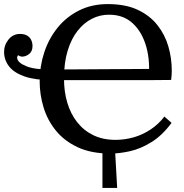

<svg xmlns="http://www.w3.org/2000/svg" viewBox="-32 -736 902 939"><path d="M469 183V-12L530 -13L541 183ZM508 15Q415 15 349 -15.5Q283 -46 241.5 -97Q200 -148 181 -211Q162 -274 162 -338Q162 -412 184.5 -480Q207 -548 250 -601Q293 -654 355 -685Q417 -716 495 -716Q582 -716 641.5 -688Q701 -660 738 -613Q775 -566 791.5 -508.5Q808 -451 808 -392Q808 -381 807.5 -371Q807 -361 805 -345L694 -344Q704 -434 683.5 -507Q663 -580 616.5 -622.5Q570 -665 499 -664Q457 -664 418 -644.5Q379 -625 348 -586Q317 -547 299 -488.5Q281 -430 281 -352Q281 -288 297 -234Q313 -180 345 -139Q377 -98 424 -75Q471 -52 533 -52Q578 -52 622 -64.5Q666 -77 705 -103Q744 -129 772 -166L807 -135Q761 -73 708 -40.5Q655 -8 603.5 3.5Q552 15 508 15ZM224 -344Q140 -344 88.5 -362Q37 -380 13 -410.5Q-11 -441 -12 -479Q-13 -514 9 -542Q31 -570 66 -570Q88 -570 101.5 -561.5Q115 -553 121 -539.5Q127 -526 127 -511Q127 -485 110.5 -472Q94 -459 76 -459Q72 -459 66.5 -461Q61 -463 56 -466Q51 -459 52 -451Q55 -429 97 -412Q139 -395 221 -396L714 -399V-344Z"/></svg>

Font: Lora Medium
Style: Regular
Weight: 500
Designer: Olga Karpushina, Alexei Vanyashin (Cyrillic)
Foundry: Cyreal
Version: Version 3.004